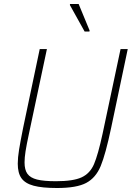

<svg xmlns="http://www.w3.org/2000/svg" viewBox="-20 -934 662 962"><path d="M69 -114Q69 -144 75.5 -184Q82 -224 96 -294L179 -688H215L125 -264Q113 -208 108 -176Q103 -144 103 -120Q103 -83 117.5 -63Q132 -43 165.5 -34.5Q199 -26 260 -26Q347 -26 389 -45.5Q431 -65 451 -111.5Q471 -158 494 -264L584 -688H620L537 -294Q509 -161 484.5 -102Q460 -43 412 -17.5Q364 8 266 8Q191 8 148.5 -3.5Q106 -15 87.5 -41Q69 -67 69 -114ZM404 -776 330 -909 331 -914H374L429 -781L428 -776Z"/></svg>

Font: Saira Semi Condensed Thin
Style: Italic
Weight: 100
Width: 4
Italic angle: -12°
Designer: Hector Gatti with collaboration of the Omnibus-Type team
Foundry: Omnibus-Type
Version: Version 1.001; ttfautohint (v1.8)